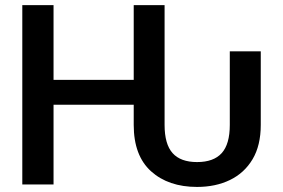

<svg xmlns="http://www.w3.org/2000/svg" viewBox="-20 -732 1123 762"><path d="M192.5 -711.6V-415.1H510.7V-711.6H633.2V-236.2Q633.2 -159.8 665 -124.3Q696.7 -88.8 762.1 -88.8Q827.8 -88.8 859.9 -124.3Q892 -159.8 892 -236.2V-528.4H1014.9V-236.2Q1014.9 -154.8 982.4 -100.1Q949.9 -45.5 892.9 -17.8Q835.9 9.9 762.1 9.9Q648.4 9.9 579.5 -52.2Q510.7 -114.3 510.7 -236.2V-316.4H192.5V0H68.5V-711.6Z"/></svg>

Font: Interface Medium
Style: Regular
Weight: 500
Designer: Rasmus Andersson
Foundry: rsms
Version: Version 1.8